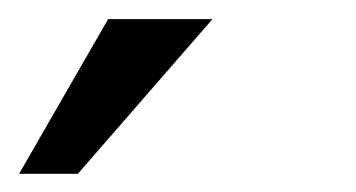

<svg xmlns="http://www.w3.org/2000/svg" viewBox="-84 -74 382 206"><path d="M-63.5 112.5 32 -53.5H144L-0.5 112.5Z"/></svg>

Font: Anybody ExtraExpanded Regular
Style: Italic
Weight: 400
Width: 8
Italic angle: -10°
Designer: Tyler Finck
Foundry: Etcetera Type Company
Version: Version 1.010; ttfautohint (v1.8.3) -l 8 -r 50 -G 200 -x 14 